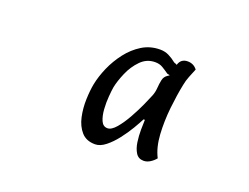

<svg xmlns="http://www.w3.org/2000/svg" viewBox="-66 -854 781 602"><g transform="rotate(20 325.0 -553.5)"><path d="M289.1 -378.9Q259.8 -378.9 243.4 -397.5Q227.1 -416 220.9 -444.3Q214.8 -472.7 215.8 -502.4Q216.8 -532.2 221.2 -554.7Q226.6 -582 239.7 -612.1Q252.9 -642.1 273.2 -668.5Q293.5 -694.8 320.3 -711.4Q347.2 -728 380.4 -728Q396.5 -728 409.7 -721.4Q422.9 -714.8 434.1 -705.6Q437 -703.6 439.9 -703.1Q442.9 -702.6 444.8 -700.2Q451.2 -722.7 474.1 -722.7Q494.1 -722.7 505.9 -707Q500 -692.4 494.1 -678Q488.3 -663.6 485.4 -647.9Q478 -611.8 473.1 -566.7Q468.3 -521.5 470.9 -478.3Q473.6 -435.1 489.3 -404.8Q481.9 -395.5 471.4 -388.9Q460.9 -382.3 449.7 -382.3Q432.6 -382.3 423.8 -396.2Q415 -410.2 412.1 -430.7Q409.2 -451.2 409.4 -471.4Q409.7 -491.7 410.2 -504.4H405.8Q398.9 -490.7 386.5 -469.7Q374 -448.7 357.9 -428Q341.8 -407.2 324 -393.1Q306.2 -378.9 289.1 -378.9ZM308.6 -439.5Q321.8 -439.5 337.2 -457.5Q352.5 -475.6 366.7 -501Q380.9 -526.4 391.6 -550Q402.3 -573.7 406.7 -585Q411.6 -597.2 412.6 -611.6Q413.6 -626 416.3 -638.7Q418.9 -651.4 429.7 -658.2L435.5 -662.1Q433.6 -663.6 430.7 -663.6Q427.7 -663.6 425.3 -665.5Q415 -672.9 404.3 -679.2Q393.6 -685.5 379.4 -685.5Q351.1 -685.5 331.1 -665Q311 -644.5 299.1 -616.7Q287.1 -588.9 282.7 -566.9Q280.8 -556.2 279.1 -535.4Q277.3 -514.6 278.8 -492.4Q280.3 -470.2 287.1 -454.8Q293.9 -439.5 308.6 -439.5Z"/></g></svg>

Font: Lumanosimo
Style: Regular
Weight: 400
Designer: The DocRepair Project, Eduardo Rodriguez Tunni
Foundry: Google
Version: Version 1.010